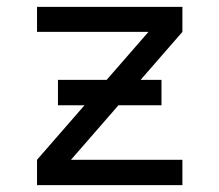

<svg xmlns="http://www.w3.org/2000/svg" viewBox="-20 -540 640 560"><path d="M88 0V-74L413 -447H88V-520H512V-447L187 -74H512V0ZM149 -233V-307H451V-233Z"/></svg>

Font: Iosevka Aile
Style: Regular
Weight: 400
Designer: Belleve Invis
Foundry: Belleve Invis
Version: Version 28.0.1; ttfautohint (v1.8.4)